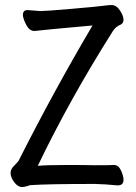

<svg xmlns="http://www.w3.org/2000/svg" viewBox="-20 -729 540 762"><path d="M66.9 13.2Q50.8 13.2 36.4 -5.9Q22 -24.9 22 -43Q22 -59.1 39.1 -74.2L53.2 -89.8Q193.8 -368.2 347.2 -627.9Q146 -609.9 117.2 -606Q102.1 -606 92.5 -617.9Q83 -629.9 76.9 -645.5Q70.8 -661.1 70.8 -670.9Q71.8 -689 88.9 -689L141.1 -685.1Q162.1 -685.1 266.1 -694.1Q370.1 -703.1 390.6 -706.1Q411.1 -709 422.9 -709Q441.9 -709 456.1 -687.5Q470.2 -666 470.2 -649.9Q470.2 -638.2 460 -631.8Q439.9 -624 428.2 -606Q257.8 -336.9 129.9 -70.8Q161.1 -74.2 248 -74.2Q320.8 -74.2 356 -73.2Q418 -73.2 432.1 -74.2Q450.2 -74.2 460.2 -52.5Q470.2 -30.8 470.2 -15.1Q470.2 6.8 446.8 6.8Q397.9 2 356.9 1Q168 1 99.1 5.9Q79.1 13.2 66.9 13.2Z"/></svg>

Font: LXGW WenKai Mono GB Screen
Style: Regular
Weight: 400
Monospace: yes
Designer: LXGW / Fontworks Inc.
Foundry: LXGW / Fontworks Inc.
Version: Version 1.510;January 18,2025